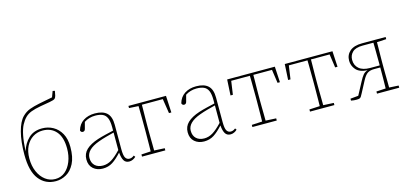

<svg xmlns="http://www.w3.org/2000/svg" viewBox="-67 -1241 3645 1719"><g transform="rotate(-15 1756.0 -381.0)"><path d="M283 13Q186 13 128 -60.5Q70 -134 70 -288Q70 -410 93 -498Q116 -586 156 -626Q188 -658 226.5 -672Q265 -686 314 -696Q347 -703 382 -709.5Q417 -716 442 -721L462 -775L482 -771Q478 -745 473.5 -728Q469 -711 461 -703Q451 -693 410 -686Q369 -679 323 -671Q268 -661 234 -648Q200 -635 177 -612Q153 -588 134.5 -553Q116 -518 104.5 -461Q93 -404 88 -315Q110 -386 157.5 -431Q205 -476 283 -476Q338 -476 384 -450.5Q430 -425 458 -375Q486 -325 486 -250Q486 -155 456 -97Q426 -39 379.5 -13Q333 13 283 13ZM283 -7Q335 -7 373 -38.5Q411 -70 432.5 -124Q454 -178 454 -244Q454 -349 407.5 -402.5Q361 -456 283 -456Q232 -456 191.5 -430Q151 -404 127.5 -356.5Q104 -309 104 -244Q104 -175 127.5 -121.5Q151 -68 191.5 -37.5Q232 -7 283 -7Z M963 13Q929 13 913.5 -13Q898 -39 894 -88Q848 -37 808.5 -12Q769 13 718 13Q665 13 630 -17.5Q595 -48 595 -104Q595 -158 633 -194Q671 -230 744 -254Q782 -266 820 -275Q858 -284 893 -292V-324Q893 -380 879.5 -410Q866 -440 839 -451.5Q812 -463 772 -463Q715 -463 669 -433L653 -373Q648 -351 629 -351Q612 -351 607 -370Q623 -426 667 -454.5Q711 -483 774 -483Q847 -483 884 -449Q921 -415 921 -339V-112Q921 -53 934 -32Q947 -11 971 -11Q981 -11 991 -14.5Q1001 -18 1014 -28L1024 -14Q1012 -2 996 5.5Q980 13 963 13ZM625 -110Q625 -64 652.5 -38.5Q680 -13 726 -13Q767 -13 805 -36Q843 -59 893 -112V-274Q857 -265 818.5 -254.5Q780 -244 745 -231Q625 -187 625 -110Z M1083 -450V-470H1431L1439 -314H1417L1396 -449H1202Q1202 -424 1201.5 -389Q1201 -354 1200.5 -318Q1200 -282 1200 -251V-210Q1200 -184 1200.5 -151Q1201 -118 1201.5 -84.5Q1202 -51 1202 -25L1299 -20V0H1083V-20L1170 -25Q1171 -51 1171 -84.5Q1171 -118 1171.5 -151Q1172 -184 1172 -210V-251Q1172 -296 1171.5 -351Q1171 -406 1170 -445Z M1902 13Q1868 13 1852.5 -13Q1837 -39 1833 -88Q1787 -37 1747.5 -12Q1708 13 1657 13Q1604 13 1569 -17.5Q1534 -48 1534 -104Q1534 -158 1572 -194Q1610 -230 1683 -254Q1721 -266 1759 -275Q1797 -284 1832 -292V-324Q1832 -380 1818.5 -410Q1805 -440 1778 -451.5Q1751 -463 1711 -463Q1654 -463 1608 -433L1592 -373Q1587 -351 1568 -351Q1551 -351 1546 -370Q1562 -426 1606 -454.5Q1650 -483 1713 -483Q1786 -483 1823 -449Q1860 -415 1860 -339V-112Q1860 -53 1873 -32Q1886 -11 1910 -11Q1920 -11 1930 -14.5Q1940 -18 1953 -28L1963 -14Q1951 -2 1935 5.5Q1919 13 1902 13ZM1564 -110Q1564 -64 1591.5 -38.5Q1619 -13 1665 -13Q1706 -13 1744 -36Q1782 -59 1832 -112V-274Q1796 -265 1757.5 -254.5Q1719 -244 1684 -231Q1564 -187 1564 -110Z M1990 -324 1998 -470H2440L2448 -324H2426L2408 -449H2235Q2235 -424 2234.5 -390Q2234 -356 2233.5 -321.5Q2233 -287 2233 -260V-210Q2233 -184 2233.5 -151Q2234 -118 2234.5 -84.5Q2235 -51 2235 -25L2332 -20V0H2106V-20L2203 -25Q2204 -51 2204 -84.5Q2204 -118 2204.5 -151Q2205 -184 2205 -210V-260Q2205 -287 2204.5 -321.5Q2204 -356 2204 -390Q2204 -424 2203 -449H2030L2012 -324Z M2524 -324 2532 -470H2974L2982 -324H2960L2942 -449H2769Q2769 -424 2768.5 -390Q2768 -356 2767.5 -321.5Q2767 -287 2767 -260V-210Q2767 -184 2767.5 -151Q2768 -118 2768.5 -84.5Q2769 -51 2769 -25L2866 -20V0H2640V-20L2737 -25Q2738 -51 2738 -84.5Q2738 -118 2738.5 -151Q2739 -184 2739 -210V-260Q2739 -287 2738.5 -321.5Q2738 -356 2738 -390Q2738 -424 2737 -449H2564L2546 -324Z M3020 0V-18L3094 -25L3157 -143Q3176 -179 3192 -198Q3208 -217 3234 -224Q3159 -229 3127.5 -266Q3096 -303 3096 -349Q3096 -403 3134.5 -436.5Q3173 -470 3249 -470H3467V-450L3380 -445Q3380 -419 3379.5 -386Q3379 -353 3378.5 -319.5Q3378 -286 3378 -260V-210Q3378 -184 3378.5 -151Q3379 -118 3379.5 -84.5Q3380 -51 3380 -25L3467 -20V0H3261V-20L3348 -25Q3349 -63 3349.5 -117Q3350 -171 3350 -219H3293Q3255 -219 3232 -204Q3209 -189 3186 -146L3129 -38Q3120 -20 3113.5 -10.5Q3107 -1 3098 2Q3089 5 3070 5Q3059 5 3046.5 4Q3034 3 3020 0ZM3261 -238H3350V-260Q3350 -287 3349.5 -321.5Q3349 -356 3349 -390Q3349 -424 3348 -449H3248Q3183 -449 3153.5 -420.5Q3124 -392 3124 -349Q3124 -298 3159 -268Q3194 -238 3261 -238Z"/></g></svg>

Font: Source Serif Pro ExtraLight
Style: Regular
Weight: 200
Designer: Frank Grießhammer
Foundry: Adobe Systems Incorporated
Version: Version 3.001;hotconv 1.0.111;makeotfexe 2.5.65597